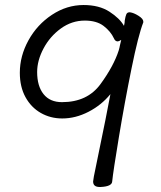

<svg xmlns="http://www.w3.org/2000/svg" viewBox="-20 -717 640 765"><path d="M351 6Q351 4 354 -14Q412 -295 420 -342Q384 -298 332.5 -271.5Q281 -245 228 -245Q181 -245 142.5 -267Q104 -289 81.5 -330Q59 -371 59 -427Q59 -494 93.5 -556.5Q128 -619 187 -658Q246 -697 313 -697Q375 -697 416 -670.5Q457 -644 474 -614Q476 -621 476.5 -626.5Q477 -632 477 -635Q480 -653 483.5 -660.5Q487 -668 496 -668H498Q513 -666 532 -654Q551 -642 551 -631V-628Q531 -577 504 -444Q477 -311 454 -172.5Q431 -34 427 6Q426 26 381 28H377Q351 28 351 6ZM449 -552Q439 -552 434 -564Q421 -592 393 -613.5Q365 -635 318 -635Q266 -635 222.5 -603.5Q179 -572 153.5 -524Q128 -476 128 -430Q128 -374 153.5 -342Q179 -310 227 -310Q328 -310 380.5 -382Q433 -454 453 -516Q457 -530 458 -537L463 -558Q453 -552 449 -552Z"/></svg>

Font: Fusion Kai T
Style: Regular
Weight: 400
Designer: Fontworks Inc.
Version: Version 24.134;May 13, 2024